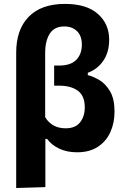

<svg xmlns="http://www.w3.org/2000/svg" viewBox="-20 -767 640 984"><path d="M63 196.5V-497.5Q63 -615.5 127.2 -681.2Q191.5 -747 313 -747Q423.5 -747 481.5 -695.8Q539.5 -644.5 539.5 -564Q539.5 -499.5 509.5 -455.8Q479.5 -412 430 -394V-382Q458.5 -375 490.5 -355.8Q522.5 -336.5 544.8 -297.8Q567 -259 567 -194.5Q567 -137.5 545.8 -90.2Q524.5 -43 481.8 -14.8Q439 13.5 375 13.5Q322.5 13.5 283 -5.5Q243.5 -24.5 221.5 -55H212.5V192ZM316.5 -109.5Q366.5 -109.5 390.5 -140.2Q414.5 -171 414.5 -216.5Q414.5 -276 379 -302Q343.5 -328 282.5 -328H257.5V-431H283Q342.5 -431 371 -460.5Q399.5 -490 399.5 -538Q399.5 -583 374.8 -607.2Q350 -631.5 309.5 -631.5Q259 -631.5 235.2 -594.8Q211.5 -558 211.5 -494.5V-166.5Q227.5 -139.5 253.8 -124.5Q280 -109.5 316.5 -109.5Z"/></svg>

Font: Commissioner
Style: Bold
Weight: 700
Designer: Kostas Bartsokas
Foundry: Kostas Bartsokas
Version: Version 1.000; ttfautohint (v1.8.3)